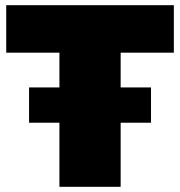

<svg xmlns="http://www.w3.org/2000/svg" viewBox="-20 -720 694 740"><path d="M209 0V-517H4V-700H650V-517H445V0ZM92 -247V-383H562V-247Z"/></svg>

Font: MOST Montserrat Black
Style: Regular
Weight: 900
Designer: Julieta Ulanovsky
Foundry: Julieta Ulanovsky
Version: Version 8.000;March 11, 2024;FontCreator 15.0.0.2926 64-bit